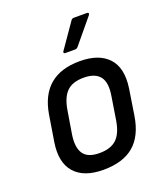

<svg xmlns="http://www.w3.org/2000/svg" viewBox="-132 -787 763 888"><g transform="rotate(-20 250.0 -343.0)"><path d="M225 11Q129 11 84 -40Q39 -91 54 -187L75 -317Q106 -499 292 -499Q386 -499 432 -449.5Q478 -400 464 -303L444 -175Q429 -80 375 -34.5Q321 11 225 11ZM234 -68Q289 -68 318 -95Q347 -122 357 -183L375 -296Q386 -361 362.5 -391Q339 -421 283 -421Q228 -421 200 -393.5Q172 -366 162 -307L143 -191Q134 -130 155.5 -99Q177 -68 234 -68ZM242 -557Q238 -557 236 -560.5Q234 -564 238 -569L320 -687Q325 -697 336 -697H400Q406 -697 407.5 -693.5Q409 -690 405 -684L308 -567Q301 -557 292 -557Z"/></g></svg>

Font: Sofia Sans Semi Condensed Medium
Style: Italic
Weight: 500
Italic angle: -9°
Version: Version 4.100